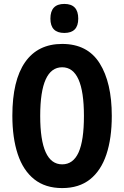

<svg xmlns="http://www.w3.org/2000/svg" viewBox="-20 -949 633 979"><path d="M550 -358Q550 -244 522.5 -161.5Q495 -79 439 -34.5Q383 10 297 10Q211 10 154.5 -35Q98 -80 70.5 -163Q43 -246 43 -359Q43 -539 108 -632Q173 -725 297 -725Q426 -725 488 -626.5Q550 -528 550 -358ZM185 -358Q185 -111 297 -111Q353 -111 380.5 -171.5Q408 -232 408 -358Q408 -606 297 -606Q185 -606 185 -358ZM308 -929Q379 -929 379 -854Q379 -781 308 -781Q237 -781 237 -854Q237 -929 308 -929Z"/></svg>

Font: Noto Sans ExtraCondensed
Style: Bold
Weight: 700
Width: 2
Designer: Monotype Design Team
Foundry: Monotype Imaging Inc.
Version: Version 2.013; ttfautohint (v1.8.4.7-5d5b)